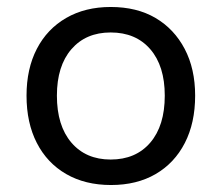

<svg xmlns="http://www.w3.org/2000/svg" viewBox="-20 -521 635 550"><path d="M298 9Q224 9 169.5 -22.5Q115 -54 85.5 -111.5Q56 -169 56 -247Q56 -324 85.5 -381Q115 -438 169.5 -469.5Q224 -501 297 -501Q372 -501 425.5 -469.5Q479 -438 509 -381Q539 -324 539 -247Q539 -169 509.5 -111.5Q480 -54 426 -22.5Q372 9 298 9ZM297 -64Q369 -64 410.5 -112.5Q452 -161 452 -247Q452 -332 410.5 -380Q369 -428 297 -428Q226 -428 184.5 -380Q143 -332 143 -247Q143 -161 184.5 -112.5Q226 -64 297 -64Z"/></svg>

Font: Nunito Sans 9pt
Style: Regular
Weight: 400
Version: Version 3.101;gftools[0.9.27]